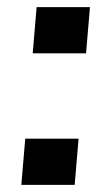

<svg xmlns="http://www.w3.org/2000/svg" viewBox="-20 -520 290 540"><path d="M40 0 51 -130H201L190 0ZM72 -370 83 -500H233L222 -370Z"/></svg>

Font: Share
Style: Bold Italic
Weight: 700
Designer: Ralph du Carrois
Version: Version 1.002